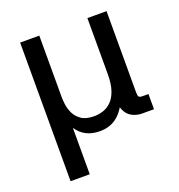

<svg xmlns="http://www.w3.org/2000/svg" viewBox="-130 -635 869 934"><g transform="rotate(-20 304.5 -168.0)"><path d="M77.1 190.4V-527.3H176.3V-206.5Q176.3 -194.8 179 -171.9Q181.6 -148.9 192.6 -125Q203.6 -101.1 227.5 -84.2Q251.5 -67.4 293.9 -67.4Q316.4 -67.4 339.4 -74.5Q362.3 -81.5 381.8 -99.9Q401.4 -118.2 413.3 -151.9Q425.3 -185.5 425.3 -238.3V-527.3H524.4V-106Q524.4 -89.4 528.8 -84Q533.2 -78.6 548.3 -78.6H578.1V0H515.6Q490.2 0 466.3 -12.2Q442.4 -24.4 430.2 -51.5Q418 -78.6 425.8 -121.6L451.7 -119.6Q425.3 -52.7 387.9 -21Q350.6 10.7 295.9 10.7Q255.4 10.7 225.6 -4.6Q195.8 -20 177.7 -47.9Q159.7 -75.7 153.8 -113.3L176.3 -123V190.4Z"/></g></svg>

Font: Schibsted Grotesk Medium
Style: Regular
Weight: 500
Designer: Bakken & Baeck AS, Henrik Kongsvoll
Foundry: Schibsted ASA
Version: Version 1.100;gftools[0.9.25]